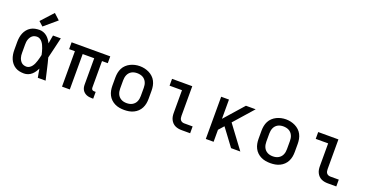

<svg xmlns="http://www.w3.org/2000/svg" viewBox="-33 -1493 4265 2222"><g transform="rotate(20 2100.0 -382.5)"><path d="M266 8Q238 8 210.5 2.5Q183 -3 159 -17.5Q135 -32 117 -54Q99 -76 88.5 -101.5Q78 -127 73.5 -154.5Q69 -182 69 -210V-310Q69 -338 73.5 -365.5Q78 -393 88.5 -418.5Q99 -444 117 -466Q135 -488 159 -502.5Q183 -517 210.5 -522.5Q238 -528 266 -528Q290 -528 313.5 -519.5Q337 -511 356 -495.5Q375 -480 389.5 -459.5Q404 -439 415 -417Q419 -443 423.5 -468.5Q428 -494 433 -520H529Q513 -456 499 -391.5Q485 -327 468 -263Q486 -198 500.5 -132Q515 -66 531 0H435Q430 -27 425 -53.5Q420 -80 416 -107Q405 -84 391 -63.5Q377 -43 358 -26.5Q339 -10 315 -1Q291 8 266 8ZM266 -76Q286 -76 303 -87Q320 -98 332 -114Q344 -130 352 -148.5Q360 -167 366 -186Q372 -205 377 -224.5Q382 -244 386 -263Q382 -282 377 -301Q372 -320 365.5 -338.5Q359 -357 351 -374.5Q343 -392 331 -407.5Q319 -423 302 -433.5Q285 -444 266 -444Q250 -444 234.5 -439.5Q219 -435 207 -425Q195 -415 186.5 -401Q178 -387 173 -372Q168 -357 166.5 -341.5Q165 -326 165 -310V-210Q165 -194 166.5 -178.5Q168 -163 173 -148Q178 -133 186.5 -119Q195 -105 207 -95Q219 -85 234.5 -80.5Q250 -76 266 -76ZM282 -576 228 -624 364 -773 436 -707Z M1102 8Q1085 8 1068.5 5.5Q1052 3 1036.5 -3.5Q1021 -10 1008 -21Q995 -32 986.5 -46.5Q978 -61 974.5 -77.5Q971 -94 971 -111V-436H829V0H733V-436H662V-520H1138V-436H1067V-111Q1067 -104 1069 -97Q1071 -90 1076 -85Q1081 -80 1088 -78Q1095 -76 1102 -76H1120V8Z M1500 8Q1470 8 1441 3Q1412 -2 1385 -15Q1358 -28 1336.5 -48.5Q1315 -69 1301.5 -95.5Q1288 -122 1282.5 -151Q1277 -180 1277 -210V-310Q1277 -340 1282.5 -369Q1288 -398 1301.5 -424.5Q1315 -451 1337 -471.5Q1359 -492 1385.5 -505Q1412 -518 1441 -524.5Q1470 -531 1500 -531Q1530 -531 1559 -524.5Q1588 -518 1614.5 -505Q1641 -492 1663 -471.5Q1685 -451 1698.5 -424.5Q1712 -398 1717.5 -369Q1723 -340 1723 -310V-210Q1723 -180 1717.5 -151Q1712 -122 1698.5 -95.5Q1685 -69 1663.5 -48.5Q1642 -28 1615 -15Q1588 -2 1559 3Q1530 8 1500 8ZM1500 -76Q1518 -76 1535 -79.5Q1552 -83 1567.5 -91.5Q1583 -100 1595 -113Q1607 -126 1614 -142Q1621 -158 1624 -175Q1627 -192 1627 -210V-310Q1627 -328 1624 -345.5Q1621 -363 1613.5 -379Q1606 -395 1594 -408Q1582 -421 1566.5 -429Q1551 -437 1533.5 -440.5Q1516 -444 1498 -444Q1481 -444 1464 -440.5Q1447 -437 1431.5 -428.5Q1416 -420 1404.5 -407Q1393 -394 1386 -378Q1379 -362 1376 -344.5Q1373 -327 1373 -310V-210Q1373 -192 1376 -175Q1379 -158 1386 -142Q1393 -126 1405 -113Q1417 -100 1432.5 -91.5Q1448 -83 1465 -79.5Q1482 -76 1500 -76Z M2207 0Q2186 0 2165.5 -3.5Q2145 -7 2126 -16Q2107 -25 2092.5 -40Q2078 -55 2068.5 -74Q2059 -93 2055.5 -113.5Q2052 -134 2052 -155V-436H1899V-520H2148V-155Q2148 -142 2150.5 -128.5Q2153 -115 2161 -104.5Q2169 -94 2181.5 -89Q2194 -84 2207 -84H2311V0Z M2504 0V-520H2600V-283L2809 -520H2929L2719 -282L2929 0H2815L2702 -152L2657 -212L2600 -148V0Z M3300 8Q3270 8 3241 3Q3212 -2 3185 -15Q3158 -28 3136.5 -48.5Q3115 -69 3101.5 -95.5Q3088 -122 3082.5 -151Q3077 -180 3077 -210V-310Q3077 -340 3082.5 -369Q3088 -398 3101.5 -424.5Q3115 -451 3137 -471.5Q3159 -492 3185.5 -505Q3212 -518 3241 -524.5Q3270 -531 3300 -531Q3330 -531 3359 -524.5Q3388 -518 3414.5 -505Q3441 -492 3463 -471.5Q3485 -451 3498.5 -424.5Q3512 -398 3517.5 -369Q3523 -340 3523 -310V-210Q3523 -180 3517.5 -151Q3512 -122 3498.5 -95.5Q3485 -69 3463.5 -48.5Q3442 -28 3415 -15Q3388 -2 3359 3Q3330 8 3300 8ZM3300 -76Q3318 -76 3335 -79.5Q3352 -83 3367.5 -91.5Q3383 -100 3395 -113Q3407 -126 3414 -142Q3421 -158 3424 -175Q3427 -192 3427 -210V-310Q3427 -328 3424 -345.5Q3421 -363 3413.5 -379Q3406 -395 3394 -408Q3382 -421 3366.5 -429Q3351 -437 3333.5 -440.5Q3316 -444 3298 -444Q3281 -444 3264 -440.5Q3247 -437 3231.5 -428.5Q3216 -420 3204.5 -407Q3193 -394 3186 -378Q3179 -362 3176 -344.5Q3173 -327 3173 -310V-210Q3173 -192 3176 -175Q3179 -158 3186 -142Q3193 -126 3205 -113Q3217 -100 3232.5 -91.5Q3248 -83 3265 -79.5Q3282 -76 3300 -76Z M4007 0Q3986 0 3965.5 -3.5Q3945 -7 3926 -16Q3907 -25 3892.5 -40Q3878 -55 3868.5 -74Q3859 -93 3855.5 -113.5Q3852 -134 3852 -155V-436H3699V-520H3948V-155Q3948 -142 3950.5 -128.5Q3953 -115 3961 -104.5Q3969 -94 3981.5 -89Q3994 -84 4007 -84H4111V0Z"/></g></svg>

Font: Iosevka Custom Medium Extended
Style: Regular
Weight: 500
Width: 7
Monospace: yes
Designer: Belleve Invis
Foundry: Belleve Invis
Version: Version 11.2.4; ttfautohint (v1.8.4)